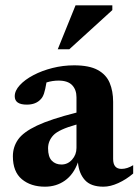

<svg xmlns="http://www.w3.org/2000/svg" viewBox="-20 -690 522 723"><path d="M369.5 13Q322 13 299.5 -12.2Q277 -37.5 273.5 -78.5Q257 -33 224.5 -10Q192 13 149.5 13Q96 13 62.2 -15.2Q28.5 -43.5 28.5 -101.5Q28.5 -136.5 48 -164.5Q67.5 -192.5 119.2 -217Q171 -241.5 268 -266V-323.5Q268 -352 251.8 -369.2Q235.5 -386.5 200.5 -386.5Q177.5 -386.5 155 -379.5Q150.5 -352.5 145.8 -338.2Q141 -324 134 -317Q115.5 -296 81 -296Q35.5 -296 35.5 -327.5Q35.5 -348.5 54.5 -369.2Q73.5 -390 105.8 -407Q138 -424 177.8 -434Q217.5 -444 259 -444Q316 -444 348 -426.5Q380 -409 393 -378Q406 -347 406 -306.5V-91.5Q406 -54 437.5 -54Q459 -54 481.5 -68V-36.5Q455 -14 425.2 -0.5Q395.5 13 369.5 13ZM161 -131.5Q161 -99.5 175 -85Q189 -70.5 211.5 -70.5Q235 -70.5 251.5 -89Q268 -107.5 268 -133V-221Q201.5 -202.5 181.2 -181Q161 -159.5 161 -131.5ZM197.5 -504.5 264.5 -670H403V-652L241 -504.5Z"/></svg>

Font: Newsreader 16pt
Style: Bold
Weight: 700
Designer: Hugues Gentile
Foundry: Production Type
Version: Version 1.003; ttfautohint (v1.8.3)